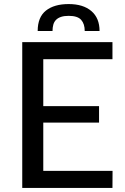

<svg xmlns="http://www.w3.org/2000/svg" viewBox="-20 -925 617 945"><path d="M89.5 0ZM533.5 -717.5V-633.5H193V-402.5H467.5V-321.5H193V-84H534L533.5 0H89.5V-717.5ZM318 -905Q389.5 -905 429.8 -870.5Q470 -836 470 -772.5H397Q397 -807.5 379.5 -827.2Q362 -847 318 -847Q296 -847 280.8 -842Q265.5 -837 256 -827.5Q246.5 -818 242.5 -804Q238.5 -790 238.5 -772.5H165.5Q165.5 -840.5 206 -872.8Q246.5 -905 318 -905Z"/></svg>

Font: Lato Medium
Style: Regular
Weight: 500
Designer: Lukasz Dziedzic
Foundry: tyPoland Lukasz Dziedzic
Version: Version 2.006; 2014-01-15